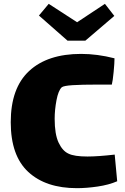

<svg xmlns="http://www.w3.org/2000/svg" viewBox="-20 -933 650 1001"><path d="M591 12Q547 31 489 39.5Q431 48 381 48Q219 48 127.5 -36.5Q36 -121 36 -296Q36 -474 132 -563Q228 -652 403 -652Q487 -652 577 -629Q577 -605 572.5 -558Q568 -511 563 -492H488Q406 -492 359 -489Q312 -486 302 -478Q284 -461 274.5 -410.5Q265 -360 265 -314Q265 -233 285.5 -189.5Q306 -146 337 -132Q367 -117 436 -117Q490 -117 578 -127ZM576 -850 425 -721H332L183 -852L234 -913L382 -817L527 -913Z"/></svg>

Font: Lalezar
Style: Regular
Weight: 400
Designer: Borna Izadpanah
Foundry: Borna Izadpanah
Version: Version 1.003;November 28, 2018;FontCreator 11.5.0.2421 64-b